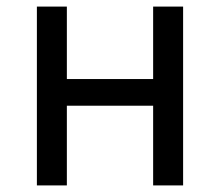

<svg xmlns="http://www.w3.org/2000/svg" viewBox="-20 -563 668 583"><path d="M92 0V-543H183V-323H445V-543H536V0H445V-242H183V0Z"/></svg>

Font: Noto Sans SC
Style: Regular
Weight: 400
Designer: Ryoko NISHIZUKA  (kana, bopomofo & ideographs); Paul D. Hunt (Latin, Greek & Cyrillic); Sandoll Communications , Soo-you
Foundry: Adobe
Version: Version 2.002;hotconv 1.0.116;makeotfexe 2.5.65601